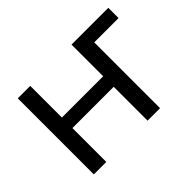

<svg xmlns="http://www.w3.org/2000/svg" viewBox="-110 -747 957 957"><g transform="rotate(-45 369.0 -268.0)"><path d="M172.9 -536.1V-313H463.9V-536.1H723.1V-463.9H551.8V0H463.9V-238.8H172.9V0H85V-536.1Z"/></g></svg>

Font: Noto Sans Southeast Asian
Style: Regular
Weight: 400
Designer: Monotype Design Team
Foundry: Monotype Imaging Inc.
Version: Version 1.06 uh; ttfautohint (v1.4.1)